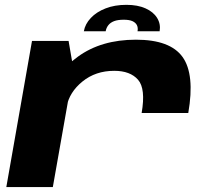

<svg xmlns="http://www.w3.org/2000/svg" viewBox="-20 -754 862 774"><path d="M551 -298.5H739Q766 -454.5 716 -524.2Q666 -594 528 -594Q388 -594 294 -525.5Q200 -457 186 -377L248.5 -323.5Q259.5 -382.5 312.5 -425.5Q365.5 -468.5 440.5 -468.5Q505 -468.5 536.5 -432.5Q568 -396.5 551 -298.5ZM5.5 0H193L276.5 -472.5L256.5 -589H109ZM489.5 -734.5Q442.5 -734.5 405.8 -720.2Q369 -706 346 -681.5Q323 -657 318 -628H406Q408.5 -642 416.8 -652.5Q425 -663 440 -668.8Q455 -674.5 479 -674.5Q501 -674.5 513.8 -668.8Q526.5 -663 531.8 -652.8Q537 -642.5 534.5 -628H623.5Q628.5 -657 613.5 -681.5Q598.5 -706 566.8 -720.2Q535 -734.5 489.5 -734.5Z"/></svg>

Font: Anybody Expanded
Style: Bold Italic
Weight: 700
Width: 7
Italic angle: -10°
Version: Version 1.113;gftools[0.9.25]